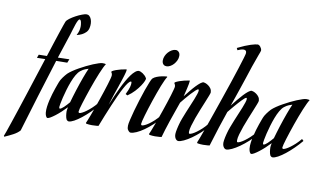

<svg xmlns="http://www.w3.org/2000/svg" viewBox="-199 -848 2015 1193"><g transform="rotate(10 808.5 -251.0)"><path d="M60.1 -372.1Q74.2 -416.5 87.2 -456.1Q100.1 -495.6 110.1 -525.9Q120.1 -556.2 127 -575.9Q133.8 -595.7 136.2 -601.1Q140.1 -610.8 156.2 -622.8Q172.4 -634.8 191.9 -645.3Q211.4 -655.8 230.2 -662.8Q249 -669.9 258.8 -669.9Q269 -669.9 276.6 -662.8Q284.2 -655.8 288.6 -644.3Q293 -632.8 293.7 -618.4Q294.4 -604 291 -588.9Q287.1 -571.8 275.6 -560.8Q264.2 -549.8 251.5 -543.5Q236.8 -536.1 219.2 -532.2Q229.5 -551.8 232.2 -565.4Q234.9 -579.1 234.9 -590.8Q234.9 -595.7 234.1 -602.5Q233.4 -609.4 231.9 -615.7Q230.5 -622.1 227.8 -626.5Q225.1 -630.9 221.2 -630.9Q216.8 -630.9 211.7 -621.6Q206.5 -612.3 201.4 -597.7Q196.3 -583 190.9 -565.2Q185.5 -547.4 180.2 -529.8L128.9 -374L201.2 -376L191.9 -353L122.1 -352.1Q85.4 -234.4 49.6 -118.7Q13.7 -2.9 -20 111.8Q-35.2 128.9 -59.8 142.1Q-84.5 155.3 -113.8 168L-117.2 163.1Q-114.7 158.7 -106.2 134Q-97.7 109.4 -84.5 70.3Q-71.3 31.2 -54.7 -19Q-38.1 -69.3 -20 -125Q-2 -180.7 16.8 -238.8Q35.6 -296.9 53.2 -351.1L1 -350.1L8.8 -371.1Z M436 -128.9Q414.6 -103 389.9 -78.9Q365.2 -54.7 341.6 -36.1Q317.9 -17.6 297.4 -6.3Q276.9 4.9 263.2 4.9Q260.3 4.9 255.9 2.2Q251.5 -0.5 250 -2.9Q244.6 -12.7 242.4 -27.6Q240.2 -42.5 240.2 -55.2Q240.2 -59.1 241.5 -66.2Q242.7 -73.2 244.1 -81.1Q228 -64 210.7 -48.1Q193.4 -32.2 177.5 -20Q161.6 -7.8 149.2 -0.5Q136.7 6.8 130.9 6.8Q127 6.8 124.3 3.9Q121.6 1 119.4 -3.9Q117.2 -8.8 116 -14.2Q114.7 -19.5 114.3 -24.9Q112.8 -42 115.5 -62.3Q118.2 -82.5 123 -103.5Q127.9 -124.5 134 -144.8Q140.1 -165 146 -181.9Q151.9 -198.7 156.2 -210.4Q160.6 -222.2 162.1 -226.1Q164.1 -231.9 168.7 -240Q173.3 -248 179.2 -256.1Q185.1 -264.2 191.2 -271.7Q197.3 -279.3 203.1 -285.2Q213.9 -295.4 231 -307.1Q248 -318.8 268.3 -330.1Q288.6 -341.3 310.1 -352.1Q331.5 -362.8 350.8 -370.6Q370.1 -378.4 385.3 -383.3Q400.4 -388.2 408.2 -388.2Q415 -388.2 420.2 -387.7Q425.3 -387.2 428.2 -386.2L429.2 -383.8Q423.8 -377 416 -360.4Q408.2 -343.8 398.9 -321.8Q389.6 -299.8 379.9 -273.4Q370.1 -247.1 360.6 -220.2Q351.1 -193.4 342.8 -167.7Q334.5 -142.1 327.9 -121.1Q321.3 -100.1 317.6 -85.7Q314 -71.3 314 -66.9Q314 -58.1 321.3 -58.1Q326.2 -58.6 336.9 -63.7Q347.7 -68.8 361.8 -79.1Q376 -89.4 392.3 -104.2Q408.7 -119.1 425.3 -139.2ZM196.3 -64Q200.2 -64 206.5 -68.4Q212.9 -72.8 220.2 -79.6Q227.5 -86.4 235.8 -95.5Q244.1 -104.5 252 -113.8Q256.8 -130.9 262.9 -151.4Q269 -171.9 275.9 -193.4Q282.7 -214.8 290 -236.3Q297.4 -257.8 304.4 -277.1Q311.5 -296.4 317.9 -312.3Q324.2 -328.1 329.1 -338.9Q321.3 -336.4 308.6 -331.8Q295.9 -327.1 280.3 -314.9Q267.1 -304.7 255.4 -284.2Q243.7 -263.7 233.9 -238Q224.1 -212.4 216.1 -185.1Q208 -157.7 202.4 -134.3Q196.8 -110.8 193.8 -94.2Q190.9 -77.6 190.9 -74.2Q190.9 -70.3 191.7 -67.1Q192.4 -64 196.3 -64Z M451.2 0Q445.8 1 439.5 1.5Q428.2 2.9 410.2 2.9Q401.9 2.9 392.6 2.2Q383.3 1.5 374 0L371.1 -4.9Q373.5 -9.8 379.6 -24.9Q385.7 -40 393.8 -61.5Q401.9 -83 411.1 -109.4Q420.4 -135.7 429.9 -163.1Q439.5 -190.4 448 -216.8Q456.5 -243.2 463.4 -265.1Q470.2 -287.1 474.1 -302.5Q478 -317.9 478 -323.2Q478 -328.6 477.1 -331.5Q476.1 -334.5 475.1 -336.9Q473.6 -338.9 472.2 -340.8V-348.1Q483.4 -355 498.3 -360.4Q513.2 -365.7 527.3 -369.1Q543.5 -373 561 -376L563.5 -373Q563.5 -368.7 561.3 -359.4Q559.1 -350.1 555.7 -338.6Q552.2 -327.1 548.3 -314.9Q544.4 -302.7 540.8 -292Q537.1 -281.2 534.4 -273.4Q531.7 -265.6 531.2 -263.2Q520.5 -234.4 510.3 -202.6Q500 -170.9 490.2 -139.2Q501.5 -167 513.9 -195.6Q526.4 -224.1 539.1 -250.7Q551.8 -277.3 565.2 -301Q578.6 -324.7 591.3 -342Q604 -359.4 616.5 -369.6Q628.9 -379.9 640.1 -379.9Q643.6 -379.9 650.4 -377.2Q657.2 -374.5 664.6 -369.6Q671.9 -364.7 679 -357.7Q686 -350.6 690.4 -341.8Q692.4 -338.9 687 -325.4Q681.6 -312 669.4 -293.7Q657.2 -275.4 638.7 -255.1Q620.1 -234.9 595.2 -217.8L583 -224.1Q590.8 -240.2 595.5 -251.7Q600.1 -263.2 602.5 -271.7Q605 -280.3 605.7 -286.6Q606.4 -293 606.4 -298.8Q606.4 -306.2 602.1 -306.2Q595.2 -306.2 584.7 -292.7Q574.2 -279.3 561.8 -256.3Q549.3 -233.4 535.4 -202.9Q521.5 -172.4 507.1 -138.4Q492.7 -104.5 478.3 -68.8Q463.9 -33.2 451.2 0Z M843.3 -547.9Q853.5 -547.9 861.8 -539.3Q870.1 -530.8 870.1 -515.1Q870.1 -500 863.5 -486.1Q856.9 -472.2 847.2 -461.4Q837.4 -450.7 825.4 -444.3Q813.5 -438 803.2 -438Q798.8 -438 793.7 -439.2Q788.6 -440.4 784.2 -444.1Q779.8 -447.8 776.9 -454.1Q773.9 -460.4 773.9 -470.2Q773.9 -484.4 780 -498.3Q786.1 -512.2 796.1 -523.2Q806.2 -534.2 818.4 -541Q830.6 -547.9 843.3 -547.9ZM819.3 -373Q814 -365.7 806.4 -349.6Q798.8 -333.5 790 -311.3Q781.2 -289.1 772 -263.2Q762.7 -237.3 753.7 -210.7Q744.6 -184.1 736.8 -158.9Q729 -133.8 722.9 -113Q716.8 -92.3 713.4 -77.9Q710 -63.5 710 -59.1Q710 -49.8 717.3 -49.8Q723.1 -50.3 733.9 -55.2Q744.6 -60.1 758.5 -69.8Q772.5 -79.6 789.1 -94.7Q805.7 -109.9 823.2 -130.9L834 -121.1Q812.5 -93.8 787.4 -70.6Q762.2 -47.4 737.5 -30Q712.9 -12.7 690.9 -2.9Q668.9 6.8 654.3 6.8Q650.4 6.8 647 4.2Q643.6 1.5 641.1 -1Q632.8 -10.7 632.1 -18.1Q631.3 -25.4 631.3 -33.2Q631.3 -44.4 637.5 -70.8Q643.6 -97.2 652.8 -130.6Q662.1 -164.1 673.6 -200.7Q685.1 -237.3 696 -268.6Q707 -299.8 716.1 -321.8Q725.1 -343.8 730 -348.1Q739.7 -356.9 754.4 -362.5Q769 -368.2 783.2 -371.1Q799.3 -374.5 817.4 -376Z M849.1 0Q843.8 1 837.4 1.5Q826.2 2.9 808.1 2.9Q799.8 2.9 790.5 2.2Q781.2 1.5 772.5 0L769 -4.9Q771.5 -9.8 777.6 -24.9Q783.7 -40 791.7 -61.5Q799.8 -83 809.3 -109.4Q818.8 -135.7 828.1 -163.1Q837.4 -190.4 846.2 -216.8Q855 -243.2 861.6 -265.1Q868.2 -287.1 872.3 -302.5Q876.5 -317.9 876.5 -323.2Q876.5 -328.6 875.2 -331.5Q874 -334.5 873 -336.9Q871.6 -338.9 870.1 -340.8V-348.1Q881.3 -355 896.5 -360.4Q911.6 -365.7 925.8 -369.1Q941.9 -373 959.5 -376L961.4 -373Q961.4 -367.2 959 -354Q956.5 -340.8 953.1 -325.7Q949.7 -310.5 946 -296.1Q942.4 -281.7 940.4 -272.9Q955.6 -292 971.2 -311.3Q986.8 -330.6 1001.2 -345.7Q1015.6 -360.8 1027.8 -370.4Q1040 -379.9 1048.3 -379.9Q1051.8 -379.9 1060.3 -376.7Q1068.8 -373.5 1078.1 -366.9Q1087.4 -360.4 1094.5 -350.3Q1101.6 -340.3 1102.1 -326.2Q1102.1 -321.3 1095.2 -303.7Q1088.4 -286.1 1078.4 -261.7Q1068.4 -237.3 1056.6 -208.5Q1044.9 -179.7 1034.9 -151.9Q1024.9 -124 1018.1 -100.1Q1011.2 -76.2 1011.2 -61Q1011.2 -55.2 1012.5 -52.5Q1013.7 -49.8 1018.1 -49.8Q1023.4 -50.3 1034.2 -55.4Q1044.9 -60.5 1059.1 -70.8Q1073.2 -81.1 1089.6 -95.9Q1106 -110.8 1122.1 -130.9L1133.3 -121.1Q1112.8 -95.2 1087.2 -72Q1061.5 -48.8 1036.6 -31.2Q1011.7 -13.7 989.7 -3.4Q967.8 6.8 954.1 6.8Q951.7 6.8 947.8 4.9Q943.8 2.9 939.9 -1.5Q936 -5.9 933.1 -13.7Q930.2 -21.5 930.2 -33.2Q930.2 -39.1 931.6 -48.1Q933.1 -57.1 935.1 -66.7Q937 -76.2 939.2 -84.2Q941.4 -92.3 942.4 -96.2Q946.8 -113.3 954.8 -134.5Q962.9 -155.8 972.2 -178.7Q981.4 -201.7 991.2 -224.4Q1001 -247.1 1008.8 -266.8Q1016.6 -286.6 1021.5 -301.5Q1026.4 -316.4 1026.4 -324.2Q1026.4 -331.1 1022.5 -331.1Q1017.6 -331.1 1005.6 -320.3Q993.7 -309.6 979.2 -293.7Q964.8 -277.8 950.2 -260.5Q935.5 -243.2 925.3 -230Q915 -200.2 903.8 -168.7Q892.6 -137.2 882.3 -106.7Q872.1 -76.2 863.5 -48.8Q855 -21.5 849.1 0Z M1275.4 -605Q1275.4 -615.7 1269.8 -619.9Q1264.2 -624 1255.9 -623.5Q1247.6 -623 1237.8 -619.9Q1228 -616.7 1219.7 -612.8L1213.4 -626Q1263.2 -650.4 1294.7 -660.2Q1326.2 -669.9 1338.4 -669.9Q1341.8 -669.9 1346.4 -667.2Q1351.1 -664.6 1355 -659.7Q1358.9 -654.8 1361.8 -648.7Q1364.7 -642.6 1364.7 -636.2Q1364.7 -632.3 1353.5 -603.8Q1342.3 -575.2 1326.7 -528.8Q1314 -489.3 1302.2 -454.3Q1290.5 -419.4 1279.8 -387.5Q1269 -355.5 1258.8 -325.9Q1248.5 -296.4 1238.3 -267.1Q1253.4 -286.6 1270 -306.9Q1286.6 -327.1 1301.8 -343.3Q1316.9 -359.4 1329.8 -369.6Q1342.8 -379.9 1351.6 -379.9Q1355 -379.9 1363.5 -376.7Q1372.1 -373.5 1381.3 -366.9Q1390.6 -360.4 1397.7 -350.3Q1404.8 -340.3 1405.3 -326.2Q1405.3 -321.3 1398.4 -303.7Q1391.6 -286.1 1381.6 -261.7Q1371.6 -237.3 1359.9 -208.5Q1348.1 -179.7 1338.1 -151.9Q1328.1 -124 1321.3 -100.1Q1314.5 -76.2 1314.5 -61Q1314.5 -55.2 1315.7 -52.5Q1316.9 -49.8 1321.3 -49.8Q1326.7 -50.3 1337.4 -55.4Q1348.1 -60.5 1362.3 -70.8Q1376.5 -81.1 1392.8 -95.9Q1409.2 -110.8 1425.3 -130.9L1436.5 -121.1Q1416 -95.2 1390.4 -72Q1364.7 -48.8 1339.8 -31.2Q1314.9 -13.7 1293 -3.4Q1271 6.8 1257.3 6.8Q1254.9 6.8 1251 4.9Q1247.1 2.9 1243.2 -1.5Q1239.3 -5.9 1236.3 -13.7Q1233.4 -21.5 1233.4 -33.2Q1233.4 -39.1 1234.9 -48.1Q1236.3 -57.1 1238.3 -66.7Q1240.2 -76.2 1242.4 -84.2Q1244.6 -92.3 1245.6 -96.2Q1250 -113.3 1258.1 -134.5Q1266.1 -155.8 1275.4 -178.7Q1284.7 -201.7 1294.4 -224.4Q1304.2 -247.1 1312 -266.8Q1319.8 -286.6 1324.7 -301.5Q1329.6 -316.4 1329.6 -324.2Q1329.6 -331.1 1325.7 -331.1Q1322.3 -331.1 1315.4 -325.4Q1308.6 -319.8 1299.6 -310.5Q1290.5 -301.3 1280.3 -289.8Q1270 -278.3 1259.8 -266.4Q1249.5 -254.4 1240.5 -243.4Q1231.4 -232.4 1224.6 -224.1Q1207.5 -173.8 1189.7 -119.9Q1171.9 -65.9 1152.3 0Q1147 1 1140.6 1.5Q1129.4 2.9 1111.3 2.9Q1103 2.9 1093.8 2.2Q1084.5 1.5 1075.7 0L1072.3 -4.9Q1074.7 -9.8 1085 -36.9Q1095.2 -64 1110.1 -105.5Q1125 -147 1142.8 -198.7Q1160.6 -250.5 1179.2 -304.2Q1197.8 -357.9 1215.1 -409.7Q1232.4 -461.4 1245.8 -503.2Q1259.3 -544.9 1267.3 -572.3Q1275.4 -599.6 1275.4 -605Z M1721.7 -128.9Q1700.2 -103 1675.5 -78.9Q1650.9 -54.7 1627.2 -36.1Q1603.5 -17.6 1583 -6.3Q1562.5 4.9 1548.8 4.9Q1545.9 4.9 1541.5 2.2Q1537.1 -0.5 1535.6 -2.9Q1530.3 -12.7 1528.1 -27.6Q1525.9 -42.5 1525.9 -55.2Q1525.9 -59.1 1527.1 -66.2Q1528.3 -73.2 1529.8 -81.1Q1513.7 -64 1496.3 -48.1Q1479 -32.2 1463.1 -20Q1447.3 -7.8 1434.8 -0.5Q1422.4 6.8 1416.5 6.8Q1412.6 6.8 1409.9 3.9Q1407.2 1 1405 -3.9Q1402.8 -8.8 1401.6 -14.2Q1400.4 -19.5 1399.9 -24.9Q1398.4 -42 1401.1 -62.3Q1403.8 -82.5 1408.7 -103.5Q1413.6 -124.5 1419.7 -144.8Q1425.8 -165 1431.6 -181.9Q1437.5 -198.7 1441.9 -210.4Q1446.3 -222.2 1447.8 -226.1Q1449.7 -231.9 1454.3 -240Q1459 -248 1464.8 -256.1Q1470.7 -264.2 1476.8 -271.7Q1482.9 -279.3 1488.8 -285.2Q1499.5 -295.4 1516.6 -307.1Q1533.7 -318.8 1554 -330.1Q1574.2 -341.3 1595.7 -352.1Q1617.2 -362.8 1636.5 -370.6Q1655.8 -378.4 1670.9 -383.3Q1686 -388.2 1693.8 -388.2Q1700.7 -388.2 1705.8 -387.7Q1710.9 -387.2 1713.9 -386.2L1714.8 -383.8Q1709.5 -377 1701.7 -360.4Q1693.8 -343.8 1684.6 -321.8Q1675.3 -299.8 1665.5 -273.4Q1655.8 -247.1 1646.2 -220.2Q1636.7 -193.4 1628.4 -167.7Q1620.1 -142.1 1613.5 -121.1Q1606.9 -100.1 1603.3 -85.7Q1599.6 -71.3 1599.6 -66.9Q1599.6 -58.1 1606.9 -58.1Q1611.8 -58.6 1622.6 -63.7Q1633.3 -68.8 1647.5 -79.1Q1661.6 -89.4 1678 -104.2Q1694.3 -119.1 1710.9 -139.2ZM1481.9 -64Q1485.8 -64 1492.2 -68.4Q1498.5 -72.8 1505.9 -79.6Q1513.2 -86.4 1521.5 -95.5Q1529.8 -104.5 1537.6 -113.8Q1542.5 -130.9 1548.6 -151.4Q1554.7 -171.9 1561.5 -193.4Q1568.4 -214.8 1575.7 -236.3Q1583 -257.8 1590.1 -277.1Q1597.2 -296.4 1603.5 -312.3Q1609.9 -328.1 1614.7 -338.9Q1606.9 -336.4 1594.2 -331.8Q1581.5 -327.1 1565.9 -314.9Q1552.7 -304.7 1541 -284.2Q1529.3 -263.7 1519.5 -238Q1509.8 -212.4 1501.7 -185.1Q1493.7 -157.7 1488 -134.3Q1482.4 -110.8 1479.5 -94.2Q1476.6 -77.6 1476.6 -74.2Q1476.6 -70.3 1477.3 -67.1Q1478 -64 1481.9 -64Z"/></g></svg>

Font: Romanesco
Style: Regular
Weight: 400
Designer: Astigmatic (AOETI)
Foundry: Astigmatic (AOETI)
Version: Version 1.000